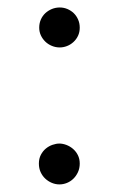

<svg xmlns="http://www.w3.org/2000/svg" viewBox="-20 -481 319 516"><path d="M194.3 -41.5Q194.3 -28.8 189.5 -18.3Q184.6 -7.8 177 -0.5Q169.4 6.8 159.7 10.7Q149.9 14.6 139.6 14.6Q129.4 14.6 119.4 10.5Q109.4 6.3 101.6 -1Q93.8 -8.3 89.1 -18.6Q84.5 -28.8 84.5 -41.5Q84.5 -54.7 89.8 -64.9Q95.2 -75.2 103.3 -81.8Q111.3 -88.4 121.1 -91.8Q130.9 -95.2 139.6 -95.2Q148.4 -95.2 158.2 -91.6Q168 -87.9 176 -81.1Q184.1 -74.2 189.2 -64.2Q194.3 -54.2 194.3 -41.5ZM194.3 -406.7Q194.3 -394.5 189.7 -384.8Q185.1 -375 177.2 -367.9Q169.4 -360.8 159.9 -357.2Q150.4 -353.5 140.6 -353.5Q129.4 -353.5 119.4 -357.7Q109.4 -361.8 101.8 -369.1Q94.2 -376.5 89.8 -386Q85.4 -395.5 85.4 -406.7Q85.4 -418.5 89.8 -428.5Q94.2 -438.5 101.8 -445.6Q109.4 -452.6 119.4 -456.8Q129.4 -460.9 140.6 -460.9Q151.4 -460.9 161.1 -456.8Q170.9 -452.6 178.2 -445.6Q185.5 -438.5 189.9 -428.5Q194.3 -418.5 194.3 -406.7Z"/></svg>

Font: Doulos SIL Compact
Style: Regular
Weight: 400
Designer: Walt Agee, Victor Gaultney, Peter Martin, Debbi Hosken
Foundry: SIL International
Version: Version 4.110; 2011; Maintenance release ; LnSpcTght